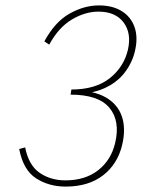

<svg xmlns="http://www.w3.org/2000/svg" viewBox="-20 -684 557 710"><path d="M406 -156Q425 -237 384.5 -285.5Q344 -334 241 -334L244 -353Q333 -353 385.5 -394.5Q438 -436 453 -500Q467 -561 437 -601Q407 -641 344 -641Q295 -641 246 -612Q197 -583 162 -519L144 -531Q183 -603 237 -633.5Q291 -664 346 -664Q396 -664 430 -643Q464 -622 477.5 -584Q491 -546 479 -495Q469 -452 441 -415.5Q413 -379 365.5 -357.5Q318 -336 248 -336L250 -350Q325 -350 370 -324.5Q415 -299 430.5 -254Q446 -209 432 -149Q415 -77 361 -35.5Q307 6 223 6Q161 6 113.5 -24.5Q66 -55 51 -133L73 -139Q86 -73 126.5 -45Q167 -17 222 -17Q295 -17 343 -54.5Q391 -92 406 -156Z"/></svg>

Font: Ysabeau Office Thin
Style: Italic
Weight: 250
Italic angle: -12°
Designer: Christian Thalmann (Catharsis Fonts)
Version: Version 2.001;gftools[0.9.30]; featfreeze: tnum,lnum,ss02